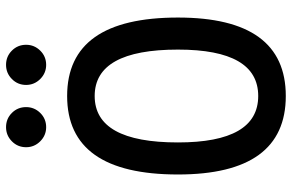

<svg xmlns="http://www.w3.org/2000/svg" viewBox="-183 -759 952 626"><g transform="rotate(-90 293.0 -446.0)"><path d="M293 9.8Q37.1 9.8 37.1 -341.8Q37.1 -703.1 293 -703.1Q548.8 -703.1 548.8 -341.8Q548.8 9.8 293 9.8ZM293 -80.1Q444.3 -80.1 444.3 -341.8Q444.3 -613.3 293 -613.3Q141.6 -613.3 141.6 -341.8Q141.6 -80.1 293 -80.1ZM394.5 -771.5Q367.7 -771.5 348.4 -790.8Q329.1 -810.1 329.1 -836.9Q329.1 -864.3 348.4 -883.3Q367.7 -902.3 394.5 -902.3Q421.9 -902.3 440.9 -883.3Q460 -864.3 460 -836.9Q460 -810.1 440.9 -790.8Q421.9 -771.5 394.5 -771.5ZM191.4 -771.5Q164.6 -771.5 145.3 -790.8Q126 -810.1 126 -836.9Q126 -864.3 145.3 -883.3Q164.6 -902.3 191.4 -902.3Q218.8 -902.3 237.8 -883.3Q256.8 -864.3 256.8 -836.9Q256.8 -810.1 237.8 -790.8Q218.8 -771.5 191.4 -771.5Z"/></g></svg>

Font: Cascadia Code
Style: Regular
Weight: 400
Monospace: yes
Designer: Aaron Bell
Foundry: Saja Typeworks
Version: Version 2106.017